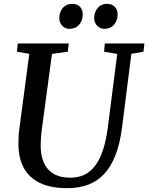

<svg xmlns="http://www.w3.org/2000/svg" viewBox="-20 -969 772 999"><path d="M663.5 -689 615 -306Q604 -220.5 580.2 -160.2Q556.5 -100 520.8 -62.5Q485 -25 437.5 -7.5Q390 10 331.5 10Q242 10 186.2 -17.8Q130.5 -45.5 104 -95Q77.5 -144.5 76 -209.5Q76 -228.5 76.5 -248.8Q77 -269 79.5 -290.5L132.5 -689L68 -700L72.5 -743H337.5L333 -700L250.5 -688.5L198 -299.5Q194.5 -272.5 193 -248.8Q191.5 -225 191.5 -205Q192.5 -157.5 208.8 -121.2Q225 -85 258.8 -64.8Q292.5 -44.5 346.5 -44.5Q402 -44.5 441.2 -73.2Q480.5 -102 505.2 -160.2Q530 -218.5 541 -306.5L590 -688.5L521.5 -700L525.5 -743H731.5L726.5 -700ZM340.5 -819Q318 -819 303 -835.8Q288 -852.5 288.5 -877Q289 -908.5 307.8 -928.8Q326.5 -949 355 -949Q382.5 -949 396.8 -933Q411 -917 410.5 -893.5Q410 -861 391.5 -840Q373 -819 340.5 -819ZM522.5 -819Q500 -819 484.8 -835.8Q469.5 -852.5 470 -877Q471 -908.5 489.5 -928.8Q508 -949 536.5 -949Q563.5 -949 578 -933Q592.5 -917 592 -893.5Q591.5 -861 573 -840Q554.5 -819 522.5 -819Z"/></svg>

Font: Merriweather 28pt Medium
Style: Italic
Weight: 500
Italic angle: -7.8°
Version: Version 2.101